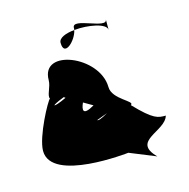

<svg xmlns="http://www.w3.org/2000/svg" viewBox="-101 -775 857 872"><g transform="rotate(-15 327.5 -338.5)"><path d="M38 -158C38 -8 410 -50 410 -50L533 0C435 -98 599 -100 618 -169C582 -169 561 -168 477 -256C503 -270 400 -302 400 -362C398 -510 146 -610 146 -462C146 -430 120 -395 130 -380C120 -376 38 -226 38 -158ZM192 -370 199 -365C132 -333 117 -341 192 -370ZM242 -612C242 -542 308 -605 317 -652C276 -648 242 -635 242 -612ZM270 -324 313 -299C255 -265 255 -290 270 -324ZM312 -230C336 -239 363 -249 363 -249C329 -229 315 -226 312 -230ZM317 -652C383 -659 468 -643 468 -612V-662C468 -615 318 -712 318 -662C318 -659 318 -656 317 -652Z"/></g></svg>

Font: Digital Distortion
Style: Regular
Weight: 400
Version: Version 1